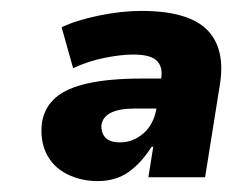

<svg xmlns="http://www.w3.org/2000/svg" viewBox="-20 -736 426 352"><path d="M159 -404Q128 -404 102.5 -417Q77 -430 65 -454.5Q53 -479 57 -512Q62 -540 82.5 -557.5Q103 -575 142.5 -583.5Q182 -592 240 -592H287L278 -537H227Q171 -537 166 -507Q165 -493 173 -484Q181 -475 200 -475Q224 -475 243 -491.5Q262 -508 267 -538L276 -596Q278 -615 266.5 -625.5Q255 -636 224 -636Q202 -636 172 -630Q142 -624 114 -611L93 -686Q120 -699 161.5 -707.5Q203 -716 239 -716Q325 -716 359.5 -681.5Q394 -647 383 -580L356 -411H252L261 -467H258Q239 -437 215.5 -420.5Q192 -404 159 -404Z"/></svg>

Font: Mulish ExtraLight Black
Style: Italic
Weight: 900
Italic angle: -9°
Version: Version 3.603